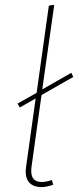

<svg xmlns="http://www.w3.org/2000/svg" viewBox="-20 -756 321 786"><path d="M192 -19 198 0Q170 10 150 10Q119 10 102 -6.5Q85 -23 85 -55Q85 -61 87 -75L126 -353L61 -316L52 -332L130 -376L180 -733L202 -736L153 -390L272 -458L280 -441L150 -367L109 -73Q108 -67 108 -55Q108 -11 151 -11Q168 -11 192 -19Z"/></svg>

Font: Fira Sans Thin
Style: Italic
Weight: 250
Italic angle: -8°
Designer: Carrois Corporate & Edenspiekermann AG
Foundry: Carrois Corporate GbR & Edenspiekermann AG
Version: Version 4.203